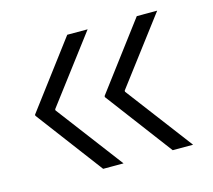

<svg xmlns="http://www.w3.org/2000/svg" viewBox="-77 -602 738 664"><g transform="rotate(-15 292.5 -270.0)"><path d="M36 -268V-272L215 -510H288L108 -272V-268L288 -30H215ZM285 -268V-272L464 -510H537L357 -272V-268L537 -30H464Z"/></g></svg>

Font: Plata Sans Light
Style: Regular
Weight: 300
Designer: Pablo Impallari, Andres Torresi, & Cristiano Sobral
Foundry: Pablo Impallari, Andres Torresi, & Cristiano Sobral
Version: Version 1.00;December 28, 2019;FontCreator 12.0.0.2547 64-bi